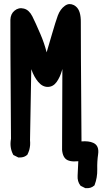

<svg xmlns="http://www.w3.org/2000/svg" viewBox="-20 -803 540 965"><path d="M406.7 141.6 387.2 131.8 385.3 130.9 383.8 128.9Q368.2 108.9 370.1 79.6L373.5 7.3Q362.3 8.3 352.5 8.3Q342.8 8.3 334.5 6.6Q326.2 4.9 319.8 2Q295.4 -9.3 292 -49.8V-50.3V-50.8L293.5 -456.5Q292.5 -452.6 291.5 -449.2Q286.6 -432.1 280 -417.7Q273.4 -403.3 265.1 -391.6Q247.1 -366.2 219.7 -366.2Q192.9 -366.2 171.4 -392.1Q151.4 -416 138.2 -452.6Q137.7 -454.1 137.2 -455.6L130.9 -99.1Q131.3 -92.3 131.6 -85.7Q131.8 -79.1 131.3 -72.8Q130.9 -66.4 129.6 -60.5Q128.4 -54.7 127 -48.8Q125.5 -43 123 -37.6Q120.6 -32.2 118.2 -26.9L117.2 -24.9L115.7 -23.9Q109.9 -19 103.3 -16.1Q96.7 -13.2 89.1 -12.2Q81.5 -11.2 73.2 -11.7H71.3L69.8 -12.7L50.3 -22.5L47.4 -23.9L45.9 -26.4Q27.3 -61.5 35.2 -105.5Q31.2 -677.7 32.2 -703.6Q33.2 -733.4 53.2 -749.5Q73.7 -766.6 100.1 -759.8Q126 -753.4 142.6 -720.7Q149.9 -706.1 160.2 -683.6Q170.4 -661.1 183.6 -630.4Q202.6 -586.4 214.4 -540Q221.2 -563 227.8 -585.7Q234.4 -608.4 241.2 -631.3Q250 -662.6 257.6 -686Q265.1 -709.5 270.5 -724.6Q282.7 -757.3 306.2 -773.9Q311.5 -777.8 317.1 -780Q322.8 -782.2 328.4 -782.5Q334 -782.7 339.6 -781.5Q345.2 -780.3 350.6 -777.6Q356 -774.9 361.3 -770.5Q374.5 -759.8 380.6 -739.5Q386.7 -719.2 386.2 -689.9Q385.7 -635.3 389.6 -92.3Q407.7 -93.8 422.4 -92Q437 -90.3 448.7 -85Q479.5 -71.3 473.1 -27.3Q467.8 8.3 468.8 47.9Q469.7 89.8 455.6 126.5L454.6 128.9L452.6 130.4Q436 145 410.2 142.6H408.2Z"/></svg>

Font: NaikaiFont
Style: Bold
Weight: 700
Version: Version 1.89